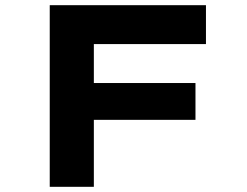

<svg xmlns="http://www.w3.org/2000/svg" viewBox="-20 -720 952 740"><path d="M171.7 0V-700H341.7V0ZM239.2 -258.1V-400H733.4V-258.1ZM253.2 -550.1V-700H773.8V-550.1Z"/></svg>

Font: Lexend Zetta
Style: Regular
Weight: 400
Designer: Bonnie Shaver-Troup, Thomas Jockin
Foundry: Lexend
Version: Version 1.007